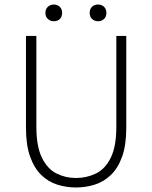

<svg xmlns="http://www.w3.org/2000/svg" viewBox="-20 -818 674 850"><path d="M316 12Q274 12 234 -0.5Q194 -13 163 -43Q132 -73 113.5 -124Q95 -175 95 -252V-659H141V-257Q141 -170 165.5 -120Q190 -70 230 -50Q270 -30 316 -30Q364 -30 405 -50Q446 -70 470.5 -120Q495 -170 495 -257V-659H539V-252Q539 -175 520.5 -124Q502 -73 470.5 -43Q439 -13 399 -0.5Q359 12 316 12ZM218 -724Q203 -724 192 -734Q181 -744 181 -761Q181 -778 192 -788Q203 -798 218 -798Q234 -798 244.5 -788Q255 -778 255 -761Q255 -744 245 -734Q235 -724 218 -724ZM414 -724Q398 -724 387.5 -734Q377 -744 377 -761Q377 -778 387.5 -788Q398 -798 414 -798Q430 -798 440.5 -788Q451 -778 451 -761Q451 -744 440.5 -734Q430 -724 414 -724Z"/></svg>

Font: Mada Light
Style: Regular
Weight: 300
Designer: Khaled Hosny
Version: Version 1.5